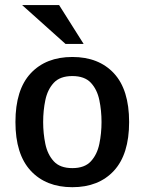

<svg xmlns="http://www.w3.org/2000/svg" viewBox="-20 -740 581 771"><path d="M270.5 11.7Q164.6 11.7 103.3 -54.4Q42 -120.6 42 -250Q42 -379.9 103.3 -445.6Q164.6 -511.2 270.5 -511.2Q376.5 -511.2 437.5 -445.6Q498.5 -379.9 498.5 -250Q498.5 -120.6 437.5 -54.4Q376.5 11.7 270.5 11.7ZM270.5 -64.9Q319.8 -64.9 345 -92.3Q370.1 -119.6 378.9 -162.1Q387.7 -204.6 387.7 -250Q387.7 -295.9 378.9 -338.1Q370.1 -380.4 345 -407.5Q319.8 -434.6 270.5 -434.6Q221.2 -434.6 196 -407.5Q170.9 -380.4 162.1 -338.1Q153.3 -295.9 153.3 -250Q153.3 -204.6 162.1 -162.1Q170.9 -119.6 196 -92.3Q221.2 -64.9 270.5 -64.9ZM243.2 -563.5 68.8 -719.7H217.3L315.9 -563.5Z"/></svg>

Font: Pontano Sans
Style: Bold
Weight: 700
Designer: Vernon Adams
Foundry: Vernon Adams
Version: Version 2.001